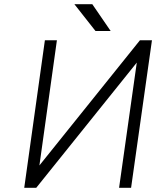

<svg xmlns="http://www.w3.org/2000/svg" viewBox="-20 -891 741 911"><path d="M701 -700 602 0H545L629 -594L152 0H95L193 -700H250L167 -106L644 -700ZM433 -744H505L418 -871H333Z"/></svg>

Font: Unageo
Style: Light-Italic
Weight: 300
Designer: Richard Sepsi
Foundry: Richard Sepsi
Version: Version 2.000